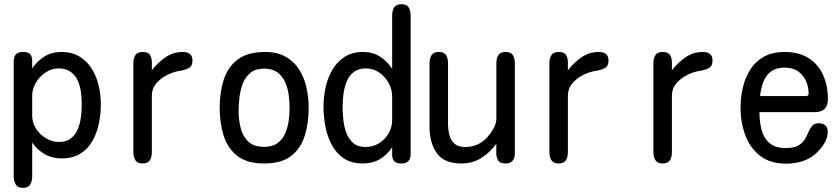

<svg xmlns="http://www.w3.org/2000/svg" viewBox="-20 -783 4040 923"><path d="M89.8 120.1Q65.4 120.1 55.7 104Q45.9 87.9 45.9 65.4V-488.3Q45.9 -533.2 90.8 -533.2Q117.2 -533.2 126 -521.5Q134.8 -509.8 134.8 -491.7Q134.8 -473.6 134.8 -454.1Q160.2 -491.2 194.8 -512.2Q229.5 -533.2 274.4 -533.2Q326.2 -533.2 362.3 -511.2Q398.4 -489.3 421.4 -452.1Q444.3 -415 454.6 -370.6Q464.8 -326.2 464.8 -282.2Q464.8 -236.3 455.6 -190.4Q446.3 -144.5 424.8 -106Q403.3 -67.4 366.7 -44.4Q330.1 -21.5 275.4 -21.5Q230.5 -21.5 195.3 -41.5Q160.2 -61.5 134.8 -97.7V65.4Q134.8 87.9 125 104Q115.2 120.1 89.8 120.1ZM262.7 -100.6Q298.8 -100.6 320.8 -117.7Q342.8 -134.8 354 -162.1Q365.2 -189.5 369.1 -220.7Q373 -252 373 -280.3Q373 -309.6 369.1 -339.8Q365.2 -370.1 353.5 -396Q341.8 -421.9 319.3 -438Q296.9 -454.1 260.7 -454.1Q228.5 -454.1 199.7 -435.1Q170.9 -416 152.8 -385.7Q134.8 -355.5 134.8 -323.2V-225.6Q134.8 -192.4 153.3 -164.1Q171.9 -135.7 201.2 -118.2Q230.5 -100.6 262.7 -100.6Z M665 2.9Q640.6 2.9 630.9 -12.7Q621.1 -28.3 621.1 -50.8V-479.5Q621.1 -502.9 630.9 -518.1Q640.6 -533.2 666 -533.2Q692.4 -533.2 701.2 -518.6Q710 -503.9 710 -483.9Q710 -463.9 710 -445.3Q738.3 -481.4 774.9 -507.3Q811.5 -533.2 859.4 -533.2Q880.9 -533.2 893.1 -523.4Q905.3 -513.7 905.3 -491.2Q905.3 -464.8 886.2 -455.1Q867.2 -445.3 844.7 -442.4Q815.4 -438.5 784.2 -422.9Q752.9 -407.2 731.4 -382.3Q710 -357.4 710 -323.2V-50.8Q710 -27.3 700.2 -12.2Q690.4 2.9 665 2.9Z M1250 2.9Q1167 2.9 1120.6 -33.7Q1074.2 -70.3 1055.2 -130.9Q1036.1 -191.4 1036.1 -264.6Q1036.1 -339.8 1055.7 -400.4Q1075.2 -460.9 1123 -497.1Q1170.9 -533.2 1253.9 -533.2Q1312.5 -533.2 1352.5 -510.7Q1392.6 -488.3 1417.5 -449.7Q1442.4 -411.1 1453.1 -363.3Q1463.9 -315.4 1463.9 -263.7Q1463.9 -190.4 1444.8 -129.9Q1425.8 -69.3 1379.4 -33.2Q1333 2.9 1250 2.9ZM1250 -77.1Q1289.1 -77.1 1313 -94.2Q1336.9 -111.3 1349.6 -138.7Q1362.3 -166 1367.2 -198.7Q1372.1 -231.4 1372.1 -262.7Q1372.1 -293.9 1367.7 -327.6Q1363.3 -361.3 1350.1 -389.6Q1336.9 -418 1313 -435.5Q1289.1 -453.1 1249 -453.1Q1209 -453.1 1184.6 -433.6Q1160.2 -414.1 1147.9 -382.8Q1135.7 -351.6 1131.3 -316.4Q1127 -281.2 1127 -250Q1127 -208 1136.7 -168.5Q1146.5 -128.9 1172.9 -103Q1199.2 -77.1 1250 -77.1Z M1724.6 2.9Q1668.9 2.9 1632.3 -22Q1595.7 -46.9 1574.2 -87.9Q1552.7 -128.9 1543.9 -176.8Q1535.2 -224.6 1535.2 -270.5Q1535.2 -315.4 1544.9 -361.3Q1554.7 -407.2 1577.1 -446.3Q1599.6 -485.4 1636.2 -509.3Q1672.9 -533.2 1725.6 -533.2Q1771.5 -533.2 1806.2 -511.2Q1840.8 -489.3 1865.2 -452.1V-709Q1865.2 -732.4 1875 -747.6Q1884.8 -762.7 1910.2 -762.7Q1935.5 -762.7 1944.8 -747.1Q1954.1 -731.4 1954.1 -709V-42Q1954.1 2.9 1909.2 2.9Q1883.8 2.9 1874.5 -8.8Q1865.2 -20.5 1865.2 -38.6Q1865.2 -56.6 1865.2 -75.2Q1840.8 -38.1 1805.7 -17.6Q1770.5 2.9 1724.6 2.9ZM1737.3 -76.2Q1772.5 -76.2 1801.3 -93.8Q1830.1 -111.3 1847.7 -141.1Q1865.2 -170.9 1865.2 -205.1V-319.3Q1865.2 -353.5 1848.1 -384.3Q1831.1 -415 1802.7 -434.6Q1774.4 -454.1 1739.3 -454.1Q1702.1 -454.1 1679.7 -436Q1657.2 -418 1646 -389.6Q1634.8 -361.3 1630.9 -329.1Q1627 -296.9 1627 -268.6Q1627 -241.2 1630.4 -208Q1633.8 -174.8 1645 -144.5Q1656.2 -114.3 1678.2 -95.2Q1700.2 -76.2 1737.3 -76.2Z M2198.2 2.9Q2115.2 2.9 2080.1 -46.4Q2044.9 -95.7 2044.9 -172.9V-479.5Q2044.9 -502.9 2054.7 -518.1Q2064.5 -533.2 2089.8 -533.2Q2115.2 -533.2 2124.5 -517.6Q2133.8 -502 2133.8 -479.5V-187.5Q2133.8 -159.2 2140.6 -133.3Q2147.5 -107.4 2165.5 -91.8Q2183.6 -76.2 2216.8 -76.2Q2280.3 -76.2 2323.2 -124Q2339.8 -142.6 2353 -166Q2366.2 -189.5 2366.2 -214.8V-479.5Q2366.2 -502.9 2376 -518.1Q2385.7 -533.2 2411.1 -533.2Q2436.5 -533.2 2445.8 -517.6Q2455.1 -502 2455.1 -479.5V-45.9Q2455.1 -23.4 2444.3 -10.3Q2433.6 2.9 2410.2 2.9Q2382.8 2.9 2374 -12.7Q2365.2 -28.3 2365.7 -50.8Q2366.2 -73.2 2366.2 -91.8Q2335 -49.8 2293.5 -23.4Q2252 2.9 2198.2 2.9Z M2665 2.9Q2640.6 2.9 2630.9 -12.7Q2621.1 -28.3 2621.1 -50.8V-479.5Q2621.1 -502.9 2630.9 -518.1Q2640.6 -533.2 2666 -533.2Q2692.4 -533.2 2701.2 -518.6Q2710 -503.9 2710 -483.9Q2710 -463.9 2710 -445.3Q2738.3 -481.4 2774.9 -507.3Q2811.5 -533.2 2859.4 -533.2Q2880.9 -533.2 2893.1 -523.4Q2905.3 -513.7 2905.3 -491.2Q2905.3 -464.8 2886.2 -455.1Q2867.2 -445.3 2844.7 -442.4Q2815.4 -438.5 2784.2 -422.9Q2752.9 -407.2 2731.4 -382.3Q2710 -357.4 2710 -323.2V-50.8Q2710 -27.3 2700.2 -12.2Q2690.4 2.9 2665 2.9Z M3165 2.9Q3140.6 2.9 3130.9 -12.7Q3121.1 -28.3 3121.1 -50.8V-479.5Q3121.1 -502.9 3130.9 -518.1Q3140.6 -533.2 3166 -533.2Q3192.4 -533.2 3201.2 -518.6Q3210 -503.9 3210 -483.9Q3210 -463.9 3210 -445.3Q3238.3 -481.4 3274.9 -507.3Q3311.5 -533.2 3359.4 -533.2Q3380.9 -533.2 3393.1 -523.4Q3405.3 -513.7 3405.3 -491.2Q3405.3 -464.8 3386.2 -455.1Q3367.2 -445.3 3344.7 -442.4Q3315.4 -438.5 3284.2 -422.9Q3252.9 -407.2 3231.4 -382.3Q3210 -357.4 3210 -323.2V-50.8Q3210 -27.3 3200.2 -12.2Q3190.4 2.9 3165 2.9Z M3760.7 3.9Q3682.6 3.9 3633.8 -34.2Q3585 -72.3 3562.5 -133.8Q3540 -195.3 3540 -264.6Q3540 -315.4 3551.3 -363.3Q3562.5 -411.1 3587.4 -449.7Q3612.3 -488.3 3652.8 -510.7Q3693.4 -533.2 3751 -533.2Q3820.3 -533.2 3866.7 -503.9Q3913.1 -474.6 3936.5 -423.3Q3960 -372.1 3960 -305.7Q3960 -244.1 3896.5 -244.1H3630.9Q3630.9 -200.2 3640.6 -160.6Q3650.4 -121.1 3678.2 -96.2Q3706.1 -71.3 3757.8 -71.3Q3796.9 -71.3 3817.9 -83.5Q3838.9 -95.7 3849.1 -113.3Q3859.4 -130.9 3866.7 -148.4Q3874 -166 3884.3 -178.2Q3894.5 -190.4 3916 -190.4Q3935.5 -190.4 3947.3 -180.7Q3959 -170.9 3959 -150.4Q3959 -120.1 3942.9 -94.2Q3926.8 -68.4 3905.3 -47.9Q3876 -20.5 3838.4 -8.3Q3800.8 3.9 3760.7 3.9ZM3633.8 -321.3H3855.5Q3867.2 -321.3 3867.2 -332Q3867.2 -384.8 3836.9 -421.4Q3806.6 -458 3752 -458Q3710.9 -458 3686 -439Q3661.1 -419.9 3649.4 -388.7Q3637.7 -357.4 3633.8 -321.3Z"/></svg>

Font: Kosugi Maru
Style: Regular
Weight: 400
Designer: MOTOYA
Version: Version 4.002